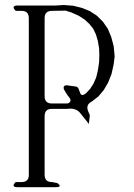

<svg xmlns="http://www.w3.org/2000/svg" viewBox="-20 -776 540 771"><path d="M251 -360.4Q270.5 -367.2 258.8 -383.8L252 -392.6L244.1 -404.3L236.3 -418Q232.4 -433.6 248 -433.6L283.2 -428.7Q293.9 -427.7 296.9 -416L302.7 -400.4Q308.6 -388.7 324.2 -400.4L341.8 -418.9L355.5 -440.4L366.2 -464.8L373 -493.2L377.9 -525.4L378.9 -554.7L377.9 -582L373 -611.3L365.2 -637.7L354.5 -660.2L338.9 -679.7L320.3 -697.3L295.9 -712.9L267.6 -725.6L243.2 -733.4L188.5 -732.4Q159.2 -732.4 159.2 -703.1V-389.6Q159.2 -360.4 188.5 -360.4ZM210 -41Q232.4 -24.4 204.1 -24.4H50.8Q22.5 -24.4 43 -44.9H66.4Q95.7 -44.9 95.7 -73.2V-703.1Q95.7 -732.4 66.4 -732.4H43Q22.5 -753.9 51.8 -753.9H204.1L236.3 -755.9L274.4 -752.9L309.6 -744.1L340.8 -731.4L369.1 -712.9L393.6 -688.5L413.1 -660.2L426.8 -627L436.5 -590.8L440.4 -549.8L436.5 -517.6L427.7 -478.5L414.1 -444.3L396.5 -414.1L375 -388.7L348.6 -368.2Q323.2 -355.5 334 -329.1L340.8 -313.5L336.9 -278.3L302.7 -321.3Q285.2 -343.8 250 -338.9H236.3H188.5Q159.2 -338.9 159.2 -309.6V-74.2Q159.2 -44.9 188.5 -44.9Z"/></svg>

Font: B2 Hana
Style: Regular
Weight: 500
Version: 2020-08-05; (max)